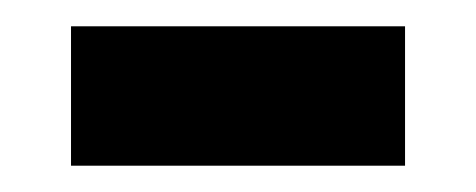

<svg xmlns="http://www.w3.org/2000/svg" viewBox="-20 -341 362 146"><path d="M34 -215V-321H288V-215Z"/></svg>

Font: Noto Sans Tangsa SemiBold
Style: Regular
Weight: 600
Version: Version 1.504